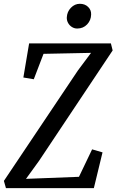

<svg xmlns="http://www.w3.org/2000/svg" viewBox="-30 -966 598 986"><path d="M0.5 0 -10 -37 370 -604 437.5 -694.5 193.5 -689.5 143.5 -559 90 -568 119.5 -743H539.5L548.5 -707L170.5 -140L103.5 -47.5L375.5 -58L443 -199L496.5 -183.5L452 0ZM366.5 -819.5Q352 -819.5 339.5 -827.2Q327 -835 319.8 -848Q312.5 -861 313 -876.5Q314.5 -906 334.2 -926.2Q354 -946.5 380 -946.5Q406 -946.5 422.5 -930.5Q439 -914.5 438 -891.5Q437.5 -862 417.5 -840.8Q397.5 -819.5 366.5 -819.5Z"/></svg>

Font: Merriweather 24pt SemiCondensed
Style: Italic
Weight: 400
Width: 4
Italic angle: -7.8°
Designer: Eben Sorkin
Foundry: Eben Sorkin
Version: Version 2.101